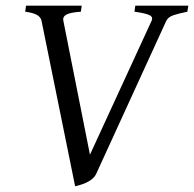

<svg xmlns="http://www.w3.org/2000/svg" viewBox="-20 -635 677 670"><path d="M633.8 -594.2Q603 -587.9 585 -581.8Q566.9 -575.7 560.1 -562L315.9 -28.8Q311 -18.1 301.3 -10.3Q291.5 -2.4 280.3 2.7Q269 7.8 258.5 10.7Q248 13.7 242.2 15.1L125 -562Q122.6 -574.7 109.6 -582.5Q96.7 -590.3 67.9 -594.2L70.8 -615.2H265.1L262.2 -594.2Q227.1 -591.8 212.4 -584.5Q197.8 -577.1 201.2 -562L293.9 -95.2L508.8 -562Q515.6 -576.2 500 -582.8Q484.4 -589.4 449.2 -594.2L452.1 -615.2H637.2Z"/></svg>

Font: Akkhara
Style: Italic
Weight: 400
Italic angle: -7°
Designer: J. Victor Gaultney
Version: Version 1.00 June 13, 2006, initial release